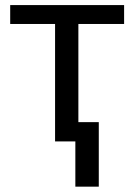

<svg xmlns="http://www.w3.org/2000/svg" viewBox="-20 -548 520 744"><path d="M460.9 -455.1H283.7V0H193.4V-455.1H19.5V-528.3H460.9ZM362.8 175.3H272V-74.7H362.8Z"/></svg>

Font: MAUL
Style: Regular
Weight: 400
Designer: MAUL
Version: Version 1.0; 2020; ttfautohint (v1.8.3)